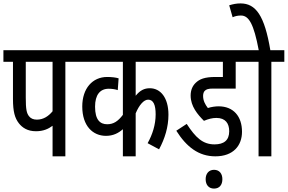

<svg xmlns="http://www.w3.org/2000/svg" viewBox="-20 -916 1686 1125"><path d="M363 -554H439V-622H0V-554H56V-337C56 -261 67 -224 91 -193C111 -168 141 -147 191 -147C234 -147 264 -161 288 -179V0H363ZM288 -554V-264C265 -236 235 -215 196 -215C175 -215 160 -222 150 -235C136 -253 131 -275 131 -344V-554Z M1010 -554V-622H427V-554H700V-243C671 -205 645 -188 608 -188C567 -188 537 -213 537 -291C537 -360 566 -396 617 -396C637 -396 655 -393 670 -388L675 -457C659 -462 635 -465 608 -465C522 -465 462 -398 462 -292C462 -178 524 -120 601 -120C643 -120 674 -136 700 -159V0H775V-252C796 -302 823 -332 848 -332C879 -332 892 -301 892 -246C892 -185 873 -127 845 -77L912 -41C946 -104 967 -172 967 -244C967 -344 920 -399 858 -399C826 -399 801 -387 775 -355V-554Z M1248 -225C1301 -225 1323 -193 1323 -147C1323 -94 1292 -70 1237 -70C1168 -70 1126 -110 1074 -190L1013 -150C1073 -55 1144 0 1242 0C1347 0 1398 -63 1398 -144C1398 -234 1348 -293 1261 -293C1243 -293 1219 -290 1198 -283C1182 -304 1170 -326 1170 -354C1170 -365 1173 -377 1179 -383C1188 -393 1201 -397 1228 -397H1361V-554H1443V-622H998V-554H1286V-465H1243C1178 -465 1149 -452 1127 -431C1108 -413 1097 -388 1097 -356C1097 -293 1138 -245 1175 -208C1201 -219 1224 -225 1248 -225ZM1185 134C1185 167 1203 189 1234 189C1266 189 1283 167 1283 134C1283 102 1266 79 1234 79C1203 79 1185 102 1185 134Z M1570 -554H1646V-622H1564C1530 -825 1479 -896 1389 -896C1366 -896 1346 -892 1323 -885L1343 -815C1359 -822 1374 -825 1392 -825C1438 -825 1467 -776 1496 -622H1431V-554H1495V0H1570Z"/></svg>

Font: Noto Sans ExtraCondensed
Style: Italic
Weight: 400
Width: 2
Italic angle: -12°
Designer: Monotype Design Team
Foundry: Monotype Imaging Inc.
Version: Version 2.013